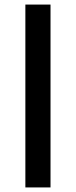

<svg xmlns="http://www.w3.org/2000/svg" viewBox="-20 -820 332 840"><path d="M91 0V-800H201V0Z"/></svg>

Font: Martel Sans DemiBold
Style: Regular
Weight: 600
Designer: Dan Reynolds and Mathieu Réguer
Foundry: Dan Reynolds and Mathieu Réguer
Version: Version 1.001;PS 001.001;hotconv 1.0.70;makeotf.lib2.5.58329